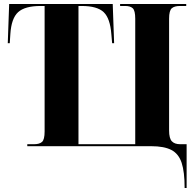

<svg xmlns="http://www.w3.org/2000/svg" viewBox="-20 -734 985 964"><path d="M907 210Q907 129 892 83.5Q877 38 840.5 19Q804 0 739 0H117V-10H152Q178 -10 191 -21.5Q204 -33 204 -74V-704H184Q105 -704 71 -673Q37 -642 32 -563L29 -517H19L26 -714H546L553 -517H543L539 -563Q533 -642 500.5 -673Q468 -704 390 -704H374V-10H659V-640Q659 -681 646.5 -692.5Q634 -704 609 -704H583V-714H915V-704H883Q856 -704 842.5 -692.5Q829 -681 829 -640V-79Q829 -39 843 -24.5Q857 -10 884 -10H917V210Z"/></svg>

Font: Noto Serif Display SemiCondensed ExtraBold
Style: Regular
Weight: 800
Width: 4
Designer: Monotype Design Team
Foundry: Monotype Imaging Inc.
Version: Version 2.009